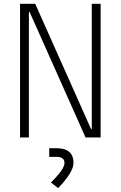

<svg xmlns="http://www.w3.org/2000/svg" viewBox="-20 -713 626 996"><path d="M423.8 0 133.8 -650.4H129.9V0H84V-693.4H162.6L452.6 -43H456.1V-693.4H502V0ZM281.7 262.7 244.1 233.9Q314.5 165 314.5 132.3Q314.5 100.6 272 100.6H235.4V55.7H272Q361.3 55.7 361.3 132.3Q361.3 180.2 281.7 262.7Z"/></svg>

Font: Cascadia Mono NF ExtraLight
Style: Regular
Weight: 200
Monospace: yes
Designer: Aaron Bell
Foundry: Saja Typeworks
Version: Version 2404.023; ttfautohint (v1.8.4)